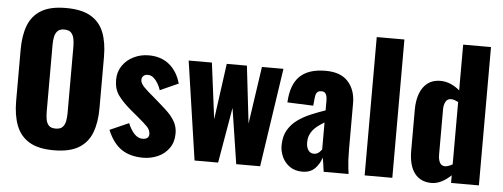

<svg xmlns="http://www.w3.org/2000/svg" viewBox="-53 -964 2936 1120"><g transform="rotate(5 1415.5 -404.5)"><path d="M292 12Q201 12 148 -20Q95 -52 72 -112Q49 -172 49 -255V-556Q49 -640 72 -699Q95 -758 148 -789.5Q201 -821 292 -821Q384 -821 437.5 -789.5Q491 -758 514 -699Q537 -640 537 -556V-255Q537 -172 514 -112Q491 -52 437.5 -20Q384 12 292 12ZM292 -115Q320 -115 333 -129Q346 -143 350 -165Q354 -187 354 -210V-600Q354 -624 350 -645.5Q346 -667 333 -681Q320 -695 292 -695Q266 -695 253 -681Q240 -667 236 -645.5Q232 -624 232 -600V-210Q232 -187 235.5 -165Q239 -143 251.5 -129Q264 -115 292 -115Z M815 10Q739 10 688.5 -24Q638 -58 606 -135L717 -184Q733 -145 754.5 -122.5Q776 -100 802 -100Q821 -100 830.5 -108Q840 -116 840 -130Q840 -153 822.5 -172Q805 -191 760 -228L718 -263Q672 -302 645.5 -338.5Q619 -375 619 -429Q619 -476 643.5 -512Q668 -548 709 -568Q750 -588 797 -588Q869 -588 917 -549Q965 -510 985 -439L878 -391Q872 -410 861 -429Q850 -448 835 -461Q820 -474 801 -474Q785 -474 775.5 -465Q766 -456 766 -441Q766 -422 787.5 -400Q809 -378 847 -347L888 -311Q913 -290 937 -266Q961 -242 976.5 -213Q992 -184 992 -147Q992 -97 967 -61.5Q942 -26 901.5 -8Q861 10 815 10Z M1116 0 1031 -578H1167L1209 -250L1254 -578H1372L1411 -242L1460 -578H1586L1500 0H1360L1310 -325L1254 0Z M1748 10Q1704 10 1674 -11Q1644 -32 1629 -64.5Q1614 -97 1614 -131Q1614 -185 1635.5 -222Q1657 -259 1692 -284Q1727 -309 1769 -326.5Q1811 -344 1852 -358V-416Q1852 -431 1849 -442.5Q1846 -454 1839 -460.5Q1832 -467 1818 -467Q1804 -467 1796.5 -461Q1789 -455 1786 -444.5Q1783 -434 1782 -421L1778 -379L1626 -385Q1631 -489 1681.5 -538.5Q1732 -588 1833 -588Q1921 -588 1964.5 -539.5Q2008 -491 2008 -414V-144Q2008 -108 2009.5 -81Q2011 -54 2013.5 -34Q2016 -14 2018 0H1872Q1869 -23 1865 -50Q1861 -77 1859 -82Q1849 -46 1821.5 -18Q1794 10 1748 10ZM1806 -100Q1816 -100 1824.5 -104Q1833 -108 1840 -115Q1847 -122 1852 -129V-287Q1832 -275 1815 -262.5Q1798 -250 1786 -235Q1774 -220 1767.5 -202.5Q1761 -185 1761 -163Q1761 -134 1773 -117Q1785 -100 1806 -100Z M2112 0V-810H2274V0Z M2504 10Q2440 10 2405 -35Q2370 -80 2370 -168V-407Q2370 -461 2385 -501.5Q2400 -542 2430 -565Q2460 -588 2504 -588Q2536 -588 2565 -575.5Q2594 -563 2618 -542V-810H2781V0H2618V-45Q2591 -19 2562 -4.5Q2533 10 2504 10ZM2575 -94Q2583 -94 2594.5 -98Q2606 -102 2618 -109V-474Q2608 -479 2597 -483Q2586 -487 2576 -487Q2554 -487 2544 -468.5Q2534 -450 2534 -424V-158Q2534 -140 2538 -125.5Q2542 -111 2551 -102.5Q2560 -94 2575 -94Z"/></g></svg>

Font: Oswald
Style: Bold
Weight: 700
Designer: Vernon Adams
Foundry: Vernon Adams
Version: Version 4.103;gftools[0.9.33.dev8+g029e19f]